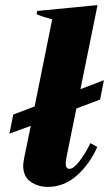

<svg xmlns="http://www.w3.org/2000/svg" viewBox="-20 -724 428 754"><path d="M242 -111Q238 -91 238 -82Q238 -61 253 -61Q269 -61 292.5 -91.5Q316 -122 335 -162L362 -147Q332 -79 281.5 -34.5Q231 10 168 10Q129 10 100 -10.5Q71 -31 71 -74Q71 -82 75 -104L101 -230L17 -199L32 -274L116 -306L185 -648Q150 -657 124 -668L126 -681L363 -704L296 -374L388 -409L373 -333L280 -298Z"/></svg>

Font: Trirong ExtraBold
Style: Italic
Weight: 800
Italic angle: -12°
Designer: Katatrad Team
Foundry: CadsonDemak
Version: Version 1.001